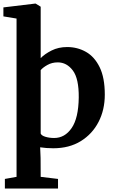

<svg xmlns="http://www.w3.org/2000/svg" viewBox="-20 -840 655 1102"><path d="M8 242V187L75 175V-733.5L-0.5 -746V-797.5L182.5 -819.5H184.5L213.5 -801.5V-506.5Q237 -530.5 276.2 -550.2Q315.5 -570 365.5 -570Q424.5 -570 473.5 -542.2Q522.5 -514.5 552 -454.2Q581.5 -394 581.5 -296.5Q581.5 -210 545.8 -140.5Q510 -71 443.8 -30Q377.5 11 285.5 11Q265 11 246 9.5Q227 8 210.5 5.5L213 67L213.5 175L313 187V242ZM291 -48Q352 -48 391.2 -105Q430.5 -162 432 -280.5Q433 -389 398 -435.5Q363 -482 311.5 -482Q278.5 -482 252.2 -467.2Q226 -452.5 213.5 -437.5V-73.5Q218.5 -61.5 241 -54.8Q263.5 -48 291 -48Z"/></svg>

Font: Merriweather
Style: Bold
Weight: 700
Designer: Eben Sorkin
Foundry: Eben Sorkin
Version: Version 2.100; ttfautohint (v1.7.19-72a1) -l 8 -r 50 -G 200 